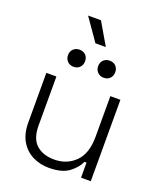

<svg xmlns="http://www.w3.org/2000/svg" viewBox="-158 -968 903 1077"><g transform="rotate(20 293.5 -429.0)"><path d="M69 -190V-486H129V-194Q129 -115 169 -79.5Q209 -44 276 -44Q351 -44 401 -93.5Q451 -143 451 -243V-486H511V0H453V-90H441Q423 -51 382 -20.5Q341 10 263 10Q211 10 166.5 -12Q122 -34 95.5 -78.5Q69 -123 69 -190ZM329 -621Q329 -644 343.5 -658Q358 -672 380 -672Q403 -672 417 -658Q431 -644 431 -621Q431 -599 417 -584.5Q403 -570 380 -570Q358 -570 343.5 -584.5Q329 -599 329 -621ZM149 -621Q149 -644 163.5 -658Q178 -672 200 -672Q223 -672 237 -658Q251 -644 251 -621Q251 -599 237 -584.5Q223 -570 200 -570Q178 -570 163.5 -584.5Q149 -599 149 -621ZM271 -736 179 -868H256L333 -736Z"/></g></svg>

Font: Space Grotesk Frontify Light
Style: Regular
Weight: 300
Designer: Florian Karsten
Version: Version 2.000